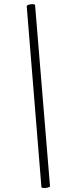

<svg xmlns="http://www.w3.org/2000/svg" viewBox="-20 -754 345 941"><path d="M183 163 111 -723Q111 -728 121 -731Q131 -734 141.5 -733.5Q152 -733 152 -728L225 158Q226 162 215.5 165Q205 168 194.5 167.5Q184 167 183 163Z"/></svg>

Font: Cormorant SemiBold
Style: Italic
Weight: 600
Italic angle: -10°
Designer: Christian Thalmann (Catharsis Fonts)
Foundry: Catharsis Fonts
Version: Version 4.000